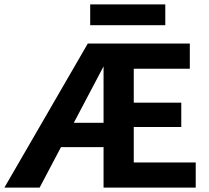

<svg xmlns="http://www.w3.org/2000/svg" viewBox="-33 -857 954 877"><path d="M-13 0 368 -658H495L148 0ZM197 -185 234 -296H501V-185ZM533 -277V-388H795V-277ZM440 0V-658H834V-543H578V-115H861V0ZM379 -742V-837H722V-742Z"/></svg>

Font: Ysabeau ExtraBold
Style: Regular
Weight: 800
Designer: Christian Thalmann (Catharsis Fonts)
Version: Version 2.002